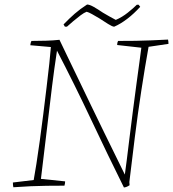

<svg xmlns="http://www.w3.org/2000/svg" viewBox="-20 -821 765 849"><path d="M528 8Q455 -139 382.5 -293Q310 -447 232 -597Q220 -519 210 -438Q200 -357 188.5 -258.5Q177 -160 161 -30L268 -19Q268 -10 265 0Q222 0 186.5 0.5Q151 1 115.5 2.5Q80 4 39 7Q37 -2 37 -14L129 -25Q134 -51 141 -96.5Q148 -142 156 -199Q164 -256 171.5 -317Q179 -378 186 -435.5Q193 -493 198 -539.5Q203 -586 205 -613L114 -621Q115 -633 119 -640Q150 -640 183.5 -641Q217 -642 243 -645Q255 -619 277 -574Q299 -529 326 -472.5Q353 -416 382.5 -355Q412 -294 440.5 -235.5Q469 -177 493 -128.5Q517 -80 532 -49Q535 -69 540.5 -113Q546 -157 553 -214.5Q560 -272 568 -333Q576 -394 583.5 -450.5Q591 -507 597 -549.5Q603 -592 605 -610L498 -622Q498 -632 502 -640Q545 -640 579.5 -640.5Q614 -641 648 -642.5Q682 -644 723 -646Q724 -642 724.5 -637Q725 -632 725 -627L637 -614Q621 -525 605 -421Q589 -317 576 -212.5Q563 -108 552 -16L553 -2Q540 7 528 8ZM267 -703 261 -713Q287 -740 310.5 -760.5Q334 -781 365 -801Q376 -801 394.5 -790.5Q413 -780 435 -765Q449 -757 463.5 -748.5Q478 -740 492 -733Q520 -745 545 -765Q570 -785 585 -800H593L600 -791Q573 -761 543 -738Q513 -715 485 -703Q477 -703 458 -715Q439 -727 419 -740Q402 -750 387 -758.5Q372 -767 363 -769Q352 -765 336 -753Q320 -741 303.5 -727Q287 -713 276 -703Z"/></svg>

Font: Labrada ExtraLight
Style: Italic
Weight: 200
Italic angle: -7°
Designer: Mercedes Jáuregui
Foundry: Omnibus-Type Team
Version: Version 1.000; ttfautohint (v1.8.4.7-5d5b)